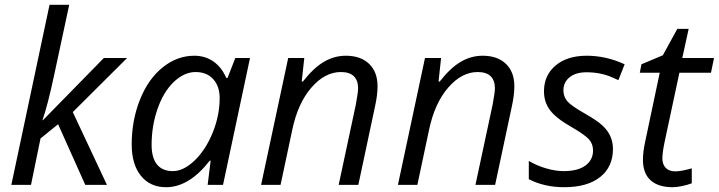

<svg xmlns="http://www.w3.org/2000/svg" viewBox="-20 -780 3032 810"><path d="M418 -535.2H516.1L287.1 -307.1L431.2 0H339.8L225.1 -255.9L150.9 -195.8L110.8 0H27.8L189 -759.8H272L209 -465.8Q181.2 -335.4 159.2 -272.9H161.1Z M680.7 9.8Q613.3 9.8 574.5 -38.3Q535.6 -86.4 535.6 -170.9Q535.6 -271.5 570.1 -358.6Q604.5 -445.8 665.8 -495.4Q727.1 -544.9 799.8 -544.9Q845.2 -544.9 880.1 -520.8Q915 -496.6 934.6 -451.2H939.9L972.7 -535.2H1034.7L920.9 0H856L868.7 -102.1H864.7Q777.8 9.8 680.7 9.8ZM801.3 -103Q848.1 -148.4 877.4 -220.7Q906.7 -293 906.7 -366.2Q906.7 -416 879.6 -446Q852.5 -476.1 804.9 -476.1Q757.3 -476.1 712.9 -434.1Q669.4 -392.1 644.5 -320.3Q619.6 -248.5 619.6 -168.9Q619.6 -114.3 642.3 -86.2Q665 -58.1 709.5 -58.1Q753.9 -58.1 801.3 -103Z M1490.7 -408.2Q1490.7 -440.4 1472.9 -458.3Q1455.1 -476.1 1418 -476.1Q1350.6 -476.1 1293.5 -410.2Q1236.3 -344.2 1212.9 -231.9L1163.6 0H1081.5L1195.8 -535.2H1263.7L1252.9 -436H1257.8Q1303.2 -494.1 1346.9 -519.5Q1390.6 -544.9 1439 -544.9Q1501.5 -544.9 1537.1 -510.7Q1572.8 -476.6 1572.8 -416Q1572.8 -378.4 1561.5 -328.1L1491.7 0H1408.7L1481 -337.9Q1490.7 -389.6 1490.7 -408.2Z M2067.9 -408.2Q2067.9 -440.4 2050 -458.3Q2032.2 -476.1 1995.1 -476.1Q1927.7 -476.1 1870.6 -410.2Q1813.5 -344.2 1790 -231.9L1740.7 0H1658.7L1772.9 -535.2H1840.8L1830.1 -436H1835Q1880.4 -494.1 1924.1 -519.5Q1967.8 -544.9 2016.1 -544.9Q2078.6 -544.9 2114.3 -510.7Q2149.9 -476.6 2149.9 -416Q2149.9 -378.4 2138.7 -328.1L2068.8 0H1985.8L2058.1 -337.9Q2067.9 -389.6 2067.9 -408.2Z M2454.1 -475.1Q2409.2 -475.1 2383.1 -454.1Q2356.9 -433.1 2356.9 -398.9Q2356.9 -372.1 2374 -352.1Q2391.1 -333 2444.8 -302.5Q2498.5 -272 2520.5 -251.5Q2565.9 -210.4 2565.9 -151.9Q2565.9 -75.7 2511.7 -33Q2457.5 9.8 2359.9 9.8Q2277.3 9.8 2210.9 -23.9V-101.1Q2244.6 -81.1 2284.2 -69.6Q2323.7 -58.1 2357.9 -58.1Q2418 -58.1 2450 -81.8Q2481.9 -105.5 2481.9 -145Q2481.9 -172.4 2465.1 -191.7Q2448.2 -210.9 2391.1 -244.1Q2327.1 -280.3 2301 -314.5Q2274.9 -348.6 2274.9 -395Q2274.9 -462.4 2324 -503.7Q2373 -544.9 2455.1 -544.9Q2537.1 -544.9 2615.2 -508.8L2588.9 -441.9L2561.5 -454.1Q2513.2 -475.1 2454.1 -475.1Z M2783.2 -178.2Q2774.4 -135.7 2774.4 -111.1Q2774.4 -86.4 2788.6 -71.8Q2802.7 -57.1 2828.6 -57.1Q2854.5 -57.1 2898.4 -69.8V-6.8Q2881.3 0 2857.9 4.9Q2834.5 9.8 2818.4 9.8Q2756.8 9.8 2724.6 -19.5Q2692.4 -48.8 2692.4 -106Q2692.4 -138.2 2701.2 -179.2L2763.2 -473.1H2679.2L2686 -508.8L2776.4 -546.9L2837.4 -658.2H2885.3L2858.4 -535.2H2992.2L2979.5 -473.1H2846.2Z"/></svg>

Font: Open Sans Hebrew
Style: Italic
Weight: 400
Italic angle: -12°
Foundry: Ascender Corporation, Yanek Iontef
Version: Version 2.001;PS 002.001;hotconv 1.0.70;makeotf.lib2.5.58329